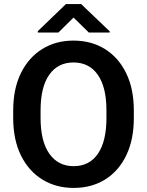

<svg xmlns="http://www.w3.org/2000/svg" viewBox="-20 -922 729 952"><path d="M643.6 -373.5V-336.9Q643.6 -229.5 606 -151.6Q568.4 -73.7 501.2 -32Q434.1 9.8 345.2 9.8Q257.3 9.8 189.7 -32Q122.1 -73.7 83.7 -151.6Q45.4 -229.5 45.4 -336.9V-373.5Q45.4 -481.4 83.5 -559.1Q121.6 -636.7 189 -678.7Q256.3 -720.7 344.2 -720.7Q433.1 -720.7 500.5 -678.7Q567.9 -636.7 605.7 -559.1Q643.6 -481.4 643.6 -373.5ZM507.8 -336.9V-374.5Q507.8 -490.2 464.8 -551.3Q421.9 -612.3 344.2 -612.3Q267.1 -612.3 224.1 -551.3Q181.2 -490.2 181.2 -374.5V-336.9Q181.2 -221.7 224.6 -159.9Q268.1 -98.1 345.2 -98.1Q423.3 -98.1 465.6 -159.9Q507.8 -221.7 507.8 -336.9ZM382.3 -901.9 523.9 -766.6V-760.7H420.4L344.7 -835L269.5 -760.7H167.5V-767.6L307.1 -901.9Z"/></svg>

Font: Vazirmatn RD SemiBold
Style: Regular
Weight: 600
Designer: Saber Rastikerdar
Foundry: Saber Rastikerdar
Version: Version 32.102